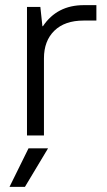

<svg xmlns="http://www.w3.org/2000/svg" viewBox="-20 -527 415 747"><path d="M85 -500H137L145 -425H147Q202 -507 306 -507H355V-447H305Q232 -447 191.5 -407.5Q151 -368 151 -300V0H85ZM91 50H167L77 200H17Z"/></svg>

Font: PT Root UI
Style: Regular
Weight: 400
Designer: Vitaly Kuzmin
Foundry: ParaType Ltd.
Version: Version 2.001G